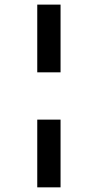

<svg xmlns="http://www.w3.org/2000/svg" viewBox="-20 -679 420 825"><path d="M140.1 -368.2V-659.2H240.2V-368.2ZM140.1 126V-165H240.2V126Z"/></svg>

Font: Neutral Grotesk
Style: Regular
Weight: 400
Designer: Nawras Khrais
Foundry: Nawras Khrais
Version: Version 1.000;PS 001.000;hotconv 1.0.88;makeotf.lib2.5.64775